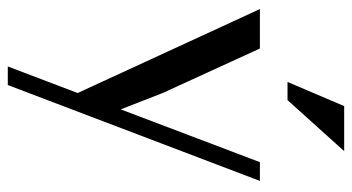

<svg xmlns="http://www.w3.org/2000/svg" viewBox="-222 -490 890 485"><g transform="rotate(90 222.5 -248.0)"><path d="M215.8 -0.5 215.3 0 3.4 -460H103L215.3 -214.8L256.8 -108.4L390.1 -460H437.5L195.3 176.8H148.4ZM248.5 -672.9H362.3L233.4 -529.8H187.5Z"/></g></svg>

Font: Federov2
Style: Regular
Weight: 400
Designer: Olexa M. Volochay | Cyreal.org
Foundry: Olexa M. Volochay | Cyreal.org
Version: Version 1.000